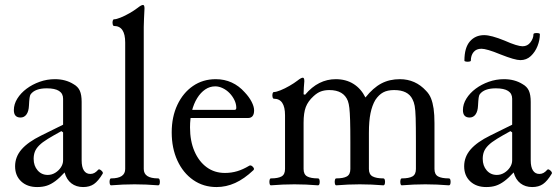

<svg xmlns="http://www.w3.org/2000/svg" viewBox="-20 -745 2251 776"><path d="M130 11Q90 11 65.5 -12Q41 -35 41 -73Q41 -111 67 -141Q93 -171 146 -197L235 -241V-346Q235 -367 218.5 -377.5Q202 -388 169 -388Q122 -388 104 -364Q101 -360 99.5 -349.5Q98 -339 97 -318Q96 -295 87 -282.5Q78 -270 63 -270Q36 -270 36 -300Q36 -324 50 -346.5Q64 -369 87.5 -386.5Q111 -404 140.5 -414.5Q170 -425 202 -425Q245 -425 277 -405Q295 -395 302.5 -378.5Q310 -362 310 -333V-97Q310 -70 319 -56Q328 -42 345 -42Q354 -42 361.5 -46Q369 -50 377 -59Q380 -62 385 -59Q390 -56 393.5 -51.5Q397 -47 395 -43Q377 -13 359.5 -1Q342 11 316 11Q288 11 268.5 -4Q249 -19 241 -48Q221 -26 203.5 -13Q186 0 169 5.5Q152 11 130 11ZM173 -38Q189 -38 203 -46.5Q217 -55 226 -68.5Q235 -82 235 -97V-210L228 -215Q195 -197 173 -183.5Q151 -170 138.5 -157.5Q126 -145 121 -132Q116 -119 116 -103Q116 -75 132 -56.5Q148 -38 173 -38Z M429 4Q425 4 423.5 -3Q422 -10 423.5 -17Q425 -24 429 -24Q486 -24 486 -62V-573Q486 -640 441 -640Q437 -640 435.5 -647Q434 -654 435.5 -660.5Q437 -667 441 -667Q450 -667 467.5 -674Q485 -681 504 -692Q523 -703 536 -713Q551 -725 558 -725Q564 -725 564 -711Q563 -685 562 -669Q561 -653 561 -636V-62Q561 -24 619 -24Q624 -24 625.5 -17Q627 -10 625.5 -3Q624 4 619 4Q595 2 571 1Q547 0 524 0Q500 0 476.5 1Q453 2 429 4Z M855 11Q802 11 761 -17.5Q720 -46 697 -96Q674 -146 674 -210Q674 -273 697 -321.5Q720 -370 760 -397.5Q800 -425 852 -425Q887 -425 916.5 -411.5Q946 -398 969 -372Q987 -353 997 -333.5Q1007 -314 1007 -299Q1007 -268 982 -268H720V-301H928Q935 -301 935 -309Q935 -325 927.5 -340.5Q920 -356 908 -368.5Q896 -381 880.5 -388.5Q865 -396 850 -396Q828 -396 809.5 -383.5Q791 -371 777 -348.5Q763 -326 755.5 -296Q748 -266 748 -230Q748 -175 766 -133.5Q784 -92 815.5 -69Q847 -46 889 -46Q915 -46 938.5 -53Q962 -60 987 -75Q992 -78 997.5 -74.5Q1003 -71 1005.5 -66Q1008 -61 1004 -57Q967 -22 930.5 -5.5Q894 11 855 11Z M1075 4Q1071 4 1069.5 -3Q1068 -10 1069.5 -17Q1071 -24 1075 -24Q1104 -24 1118 -32Q1132 -40 1132 -62V-279Q1132 -346 1087 -346Q1083 -346 1081.5 -353Q1080 -360 1081.5 -366.5Q1083 -373 1087 -373Q1096 -373 1113.5 -380Q1131 -387 1150 -398Q1169 -409 1182 -419Q1197 -431 1204 -431Q1210 -431 1210 -417Q1209 -404 1208 -391Q1207 -378 1207 -364L1213 -362Q1240 -394 1271 -409.5Q1302 -425 1337 -425Q1378 -425 1408.5 -406Q1439 -387 1457 -351Q1488 -390 1521 -407.5Q1554 -425 1596 -425Q1659 -425 1702 -378Q1715 -365 1722 -347.5Q1729 -330 1732.5 -306Q1736 -282 1736 -247V-62Q1736 -40 1750.5 -32Q1765 -24 1794 -24Q1799 -24 1800.5 -17Q1802 -10 1800.5 -3Q1799 4 1794 4Q1770 2 1746 1Q1722 0 1699 0Q1675 0 1651.5 1Q1628 2 1604 4Q1600 4 1598.5 -3Q1597 -10 1598.5 -17Q1600 -24 1604 -24Q1633 -24 1647 -32Q1661 -40 1661 -62V-173Q1661 -235 1660 -268Q1659 -301 1656 -317Q1653 -333 1647 -344Q1629 -381 1573 -381Q1546 -381 1528.5 -371.5Q1511 -362 1497 -341Q1484 -319 1477.5 -287.5Q1471 -256 1471 -208V-62Q1471 -40 1486 -32Q1501 -24 1529 -24Q1534 -24 1535.5 -17Q1537 -10 1535.5 -3Q1534 4 1529 4Q1505 2 1481.5 1Q1458 0 1434 0Q1411 0 1387 1Q1363 2 1339 4Q1335 4 1333.5 -3Q1332 -10 1333.5 -17Q1335 -24 1339 -24Q1368 -24 1382 -32Q1396 -40 1396 -62V-173Q1396 -228 1395 -259.5Q1394 -291 1392 -308.5Q1390 -326 1386 -337Q1369 -381 1311 -381Q1292 -381 1277 -375.5Q1262 -370 1247 -356Q1225 -336 1216 -312.5Q1207 -289 1207 -249V-62Q1207 -40 1221.5 -32Q1236 -24 1265 -24Q1270 -24 1271.5 -17Q1273 -10 1271.5 -3Q1270 4 1265 4Q1241 2 1217 1Q1193 0 1170 0Q1146 0 1122.5 1Q1099 2 1075 4Z M1945 11Q1905 11 1880.5 -12Q1856 -35 1856 -73Q1856 -111 1882 -141Q1908 -171 1961 -197L2050 -241V-346Q2050 -367 2033.5 -377.5Q2017 -388 1984 -388Q1937 -388 1919 -364Q1916 -360 1914.5 -349.5Q1913 -339 1912 -318Q1911 -295 1902 -282.5Q1893 -270 1878 -270Q1851 -270 1851 -300Q1851 -324 1865 -346.5Q1879 -369 1902.5 -386.5Q1926 -404 1955.5 -414.5Q1985 -425 2017 -425Q2060 -425 2092 -405Q2110 -395 2117.5 -378.5Q2125 -362 2125 -333V-97Q2125 -70 2134 -56Q2143 -42 2160 -42Q2169 -42 2176.5 -46Q2184 -50 2192 -59Q2195 -62 2200 -59Q2205 -56 2208.5 -51.5Q2212 -47 2210 -43Q2192 -13 2174.5 -1Q2157 11 2131 11Q2103 11 2083.5 -4Q2064 -19 2056 -48Q2036 -26 2018.5 -13Q2001 0 1984 5.5Q1967 11 1945 11ZM1988 -38Q2004 -38 2018 -46.5Q2032 -55 2041 -68.5Q2050 -82 2050 -97V-210L2043 -215Q2010 -197 1988 -183.5Q1966 -170 1953.5 -157.5Q1941 -145 1936 -132Q1931 -119 1931 -103Q1931 -75 1947 -56.5Q1963 -38 1988 -38ZM2083 -502Q2061 -502 2003 -525Q1974 -537 1955 -542.5Q1936 -548 1926 -548Q1905 -548 1894 -534.5Q1883 -521 1883 -500Q1883 -497 1876.5 -496Q1870 -495 1863.5 -496Q1857 -497 1857 -500Q1857 -552 1879 -577.5Q1901 -603 1937 -603Q1951 -603 1971.5 -597.5Q1992 -592 2019 -581Q2046 -569 2064 -563.5Q2082 -558 2092 -558Q2112 -558 2124 -574Q2136 -590 2136 -606Q2136 -610 2142.5 -611Q2149 -612 2155.5 -611Q2162 -610 2162 -607Q2162 -583 2152.5 -559Q2143 -535 2125.5 -518.5Q2108 -502 2083 -502Z"/></svg>

Font: Junicode VF
Style: Regular
Weight: 400
Designer: Peter S. Baker
Version: Version 2.213